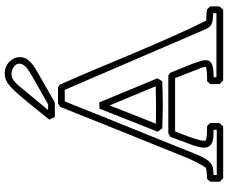

<svg xmlns="http://www.w3.org/2000/svg" viewBox="-98 -874 987 832"><g transform="rotate(-90 396.0 -458.5)"><path d="M363.8 -714.8H304.7Q301.8 -720.7 298.8 -726.8Q295.9 -732.9 293 -738.8Q324.2 -776.9 354.5 -814.9Q384.8 -853 418 -889.6Q434.6 -907.7 452.1 -919.9Q469.7 -932.1 493.7 -932.1Q507.8 -932.1 520.8 -927Q533.7 -921.9 543.2 -912.8Q552.7 -903.8 558.3 -891.8Q564 -879.9 564 -866.2Q564 -852.1 557.6 -840.3Q551.3 -828.6 541.3 -819.3Q531.2 -810.1 519.5 -802.5Q507.8 -794.9 496.6 -788.6Q464.4 -770 432.6 -752.2Q400.9 -734.4 368.7 -715.8ZM356 -742.2Q388.2 -760.3 419.9 -778.3Q451.7 -796.4 483.9 -814.9Q491.2 -819.3 500.2 -824.7Q509.3 -830.1 517.1 -836.7Q524.9 -843.3 530.3 -851.3Q535.6 -859.4 535.6 -868.7Q535.6 -876.5 531.5 -882.8Q527.3 -889.2 520.8 -893.6Q514.2 -897.9 506.1 -900.4Q498 -902.8 490.2 -902.8Q480.5 -902.8 471.9 -898.7Q463.4 -894.5 456.1 -887.9Q448.7 -881.3 442.4 -873.8Q436 -866.2 430.2 -859.4Q406.2 -830.1 382.6 -801.8Q358.9 -773.4 335 -744.1H365.2ZM347.2 -276.4Q370.1 -276.4 392.6 -276.9Q415 -277.3 437.5 -277.8Q417 -328.1 396.2 -377.7Q375.5 -427.2 354.5 -477.5Q343.8 -449.7 334.2 -425.3Q324.7 -400.9 315.2 -377Q305.7 -353 296.1 -328.6Q286.6 -304.2 275.4 -276.9ZM240.7 -269.5Q265.6 -333 290.8 -395.5Q315.9 -458 340.8 -521.5Q347.7 -522 354.2 -522Q360.8 -522 367.7 -522.5Q394 -459 419.9 -396.5Q445.8 -334 472.2 -270.5Q468.8 -265.1 465.8 -260Q462.9 -254.9 459.5 -249.5Q434.1 -248.5 408.7 -247.8Q383.3 -247.1 357.4 -247.1Q331.5 -247.1 306.2 -247.8Q280.8 -248.5 254.9 -249.5ZM23.9 -0.5V-41Q26.9 -44.9 29.8 -48.1Q32.7 -51.3 35.6 -54.7Q47.9 -55.7 59.8 -56.4Q71.8 -57.1 83 -60.1Q85 -60.5 89.8 -68.1Q94.7 -75.7 100.8 -86.9Q106.9 -98.1 113.5 -111.6Q120.1 -125 125.5 -137.2Q129.4 -146 140.6 -174.1Q151.9 -202.1 168 -242.2Q184.1 -282.2 203.6 -330.8Q223.1 -379.4 243.2 -428.7Q263.2 -478 281.7 -524.7Q300.3 -571.3 314.9 -607.9Q329.6 -644.5 338.9 -667.5Q348.1 -690.4 348.6 -691.9Q356 -695.8 364.3 -701.2H433.6Q436 -698.7 439 -697Q441.9 -695.3 444.8 -692.9Q480 -614.3 513.4 -534.2Q546.9 -454.1 580.6 -374Q614.3 -293.9 649.2 -214.8Q684.1 -135.7 722.2 -59.1Q731.9 -58.1 744.9 -57.9Q757.8 -57.6 771 -55.2Q776.9 -48.3 783.7 -42.5V-2Q779.8 2.4 776.6 6.6Q773.4 10.7 769.5 14.6H462.4L447.3 -0.5V-41Q450.2 -44.9 453.1 -48.1Q456.1 -51.3 459 -54.7Q474.1 -55.7 490.7 -55.7Q507.3 -55.7 521.5 -60.1Q521.5 -69.8 518.1 -78.9Q514.6 -87.9 510.7 -96.7Q501 -121.6 491.9 -145.5Q482.9 -169.4 473.1 -193.8H242.2Q238.8 -185.1 231.9 -168Q225.1 -150.9 218.3 -131.8Q211.4 -112.8 206.3 -94.7Q201.2 -76.7 201.2 -65.4Q201.2 -61 209.7 -58.8Q218.3 -56.6 229.2 -55.9Q240.2 -55.2 251 -55.4Q261.7 -55.7 265.6 -55.2Q271.5 -48.3 278.3 -42.5V-2Q274.4 2.4 271.2 6.6Q268.1 10.7 264.2 14.6H39.1ZM249 -13.2V-26.9Q238.3 -27.3 224.9 -27.6Q211.4 -27.8 199.7 -31.2Q188 -34.7 179.9 -43.2Q171.9 -51.8 171.9 -68.8Q171.9 -80.1 175 -92.5Q178.2 -105 182.1 -116.9Q186 -128.9 190.4 -138.9Q194.8 -148.9 196.8 -155.3Q202.1 -169.9 207.5 -184.6Q212.9 -199.2 218.3 -213.9Q225.6 -217.8 233.9 -223.1H484.9Q487.3 -220.7 490.2 -219Q493.2 -217.3 496.1 -214.8Q509.3 -181.2 523.9 -146.7Q538.6 -112.3 548.3 -78.6Q549.8 -73.7 550.3 -69.6Q550.8 -65.4 550.8 -61.5Q550.8 -48.3 543.9 -41.5Q537.1 -34.7 526.4 -31.5Q515.6 -28.3 502.4 -27.8Q489.3 -27.3 476.6 -26.4V-14.6H754.4V-28.3Q742.2 -29.8 732.2 -30.3Q722.2 -30.8 713.6 -33.2Q705.1 -35.6 698.2 -41.7Q691.4 -47.9 685.5 -60.5Q683.1 -66.4 675 -85Q667 -103.5 654.8 -131.6Q642.6 -159.7 627.2 -195.3Q611.8 -231 594.7 -270.8Q577.6 -310.5 559.6 -352.5Q541.5 -394.5 523.9 -435.5Q506.3 -476.6 490 -514.4Q473.6 -552.2 460.2 -583.5Q446.8 -614.7 436.8 -637.7Q426.8 -660.6 421.9 -671.9H372.1Q371.1 -669.9 364.5 -653.3Q357.9 -636.7 347.2 -609.9Q336.4 -583 322.5 -548.1Q308.6 -513.2 293 -474.4Q277.3 -435.5 260.7 -394.5Q244.1 -353.5 228.5 -314.9Q212.9 -276.4 199.2 -242.2Q185.5 -208 175 -182.1Q164.6 -156.2 158.4 -140.6Q152.3 -125 151.9 -124.5Q147.5 -114.3 142.3 -101.1Q137.2 -87.9 130.6 -75Q124 -62 115.7 -51Q107.4 -40 97.2 -34.7Q87.4 -29.3 75.9 -28.6Q64.5 -27.8 53.2 -26.9V-13.2Z"/></g></svg>

Font: XB Kayhan Pook
Style: Regular
Weight: 700
Designer: Behnam
Foundry: Irmug
Version: Version 7.300 2009